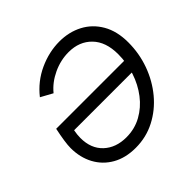

<svg xmlns="http://www.w3.org/2000/svg" viewBox="-182 -907 1095 1095"><g transform="rotate(-45 366.0 -359.5)"><path d="M316.9 9.8Q235.4 9.8 176.3 -23.9Q117.2 -57.6 85.2 -116.9Q53.2 -176.3 53.2 -252.4Q53.2 -274.4 58.3 -309.1Q63.5 -343.8 72.8 -388.2H639.2L622.6 -310.1H139.2Q136.2 -295.4 134.8 -280.8Q133.3 -266.1 133.3 -253.4Q133.3 -168 185.5 -119.1Q237.8 -70.3 321.8 -70.3Q389.2 -70.3 444.8 -101.1Q500.5 -131.8 540.5 -184.1Q580.6 -236.3 602.3 -302.5Q624 -368.7 624 -439Q624 -538.6 571 -593Q518.1 -647.5 432.1 -647.5Q367.2 -647.5 306.2 -618.9Q245.1 -590.3 205.6 -542L134.3 -581.1Q190.9 -652.8 272.5 -690.2Q354 -727.5 438 -727.5Q515.1 -727.5 577.4 -694.8Q639.6 -662.1 676 -599.1Q712.4 -536.1 712.4 -445.8Q712.4 -356.9 682.9 -275.1Q653.3 -193.4 599.9 -129.2Q546.4 -64.9 474.1 -27.6Q401.9 9.8 316.9 9.8Z"/></g></svg>

Font: Reddit Sans
Style: Italic
Weight: 400
Italic angle: -11.25°
Designer: Stephen Hutchings
Version: Version 1.013